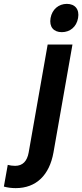

<svg xmlns="http://www.w3.org/2000/svg" viewBox="-20 -758 425 991"><path d="M58 98C44 98 32 96 20 93L0 205C18 210 38 213 61 213C167 213 235 146 256 29L354 -528H226L128 29C120 74 97 98 58 98ZM299 -592C341 -592 375 -619 383 -665C391 -710 367 -738 325 -738C283 -738 249 -710 241 -665C233 -619 257 -592 299 -592Z"/></svg>

Font: Asimov
Style: NarIt
Weight: 500
Designer: Google
Version: Version 2.000980; 2014